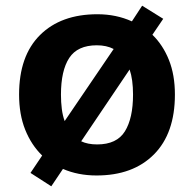

<svg xmlns="http://www.w3.org/2000/svg" viewBox="-20 -606 682 674"><path d="M594 -274Q594 -138 520.5 -64Q447 10 319 10Q254 10 201 -13L160 48L87 1L128 -60Q90 -97 68.5 -150.5Q47 -204 47 -274Q47 -410 120.5 -483Q194 -556 322 -556Q388 -556 443 -531L479 -586L553 -540L515 -484Q552 -448 573 -395.5Q594 -343 594 -274ZM194 -274Q194 -247 197 -223.5Q200 -200 207 -181L379 -434Q354 -447 320 -447Q252 -447 223 -402.5Q194 -358 194 -274ZM447 -274Q447 -327 435 -362L265 -110Q288 -99 321 -99Q390 -99 418.5 -145Q447 -191 447 -274Z"/></svg>

Font: Noto Sans Khmer UI
Style: Bold
Weight: 700
Designer: Danh Hong and the Monotype Design Team
Foundry: Monotype Imaging Inc.
Version: Version 2.002; ttfautohint (v1.8.4.7-5d5b)